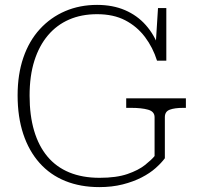

<svg xmlns="http://www.w3.org/2000/svg" viewBox="-20 -748 812 785"><path d="M654 -269V-101Q640 -82 616.5 -61Q593 -40 559 -22.5Q525 -5 481.5 6Q438 17 386 17Q309 17 247 -8Q185 -33 141.5 -82Q98 -131 75 -200.5Q52 -270 52 -358Q52 -444 75.5 -512.5Q99 -581 143 -629Q187 -677 246.5 -702.5Q306 -728 377 -728Q441 -728 491 -706.5Q541 -685 576 -645.5Q611 -606 630 -553L615 -540L626 -715H660V-500H622Q605 -554 572.5 -597Q540 -640 492 -665Q444 -690 377 -690Q313 -690 262.5 -668Q212 -646 176 -603.5Q140 -561 120.5 -499.5Q101 -438 101 -357Q101 -276 119.5 -213.5Q138 -151 174 -108Q210 -65 263.5 -43Q317 -21 387 -21Q456 -21 501 -36.5Q546 -52 573 -73.5Q600 -95 612 -110V-269Q612 -292 585.5 -299.5Q559 -307 517 -307H496V-346H740V-307H729Q694 -307 674 -299.5Q654 -292 654 -269Z"/></svg>

Font: Roboto Serif Thin
Style: Regular
Weight: 250
Designer: Greg Gazdowicz
Foundry: Commercial Type
Version: Version 1.004